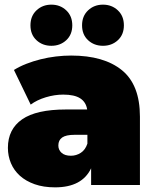

<svg xmlns="http://www.w3.org/2000/svg" viewBox="-20 -796 661 826"><path d="M356 -216H300Q264 -216 247.5 -204.5Q231 -193 231 -170Q231 -151 245 -138.5Q259 -126 285 -126Q308 -126 327.5 -138.5Q347 -151 356 -178ZM217 10Q167 10 129 -3.5Q91 -17 65.5 -40Q40 -63 27 -94Q14 -125 14 -160Q14 -240 75 -282.5Q136 -325 264 -325H355Q350 -357 325 -373Q300 -389 252 -389Q215 -389 177 -377.5Q139 -366 112 -346L40 -495Q64 -510 93.5 -521.5Q123 -533 155 -541Q187 -549 220.5 -553Q254 -557 286 -557Q427 -557 504.5 -494Q582 -431 582 -294V0H372V-72Q333 10 217 10ZM423 -599Q385 -599 359 -623Q333 -647 333 -687Q333 -727 359 -751.5Q385 -776 423 -776Q461 -776 487 -751.5Q513 -727 513 -687Q513 -647 487 -623Q461 -599 423 -599ZM201 -599Q163 -599 137 -623Q111 -647 111 -687Q111 -727 137 -751.5Q163 -776 201 -776Q239 -776 265 -751.5Q291 -727 291 -687Q291 -647 265 -623Q239 -599 201 -599Z"/></svg>

Font: Montserrat-Alt1 Black
Style: Regular
Weight: 900
Designer: Differentunic
Foundry: Differentunic
Version: Version 7.222